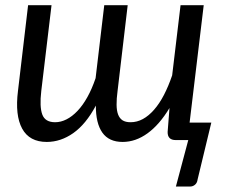

<svg xmlns="http://www.w3.org/2000/svg" viewBox="-20 -526 858 721"><path d="M773.5 -65.5 722 148Q720.5 160.5 712.5 167.5Q704.5 174.5 693.5 174.5H640.5L687 0H640Q609 0 609.5 -30.5L616.5 -120.5Q579 -58 534.2 -25.5Q489.5 7 440.5 7Q389 7 364.2 -28.2Q339.5 -63.5 340 -129.5Q302.5 -59.5 255.2 -26.2Q208 7 155.5 7Q90.5 7 63.2 -43Q36 -93 47.5 -184.5L85.5 -506.5H173.5L135 -184.5Q128 -125 138.8 -96Q149.5 -67 187 -67Q208.5 -67 229.8 -77.8Q251 -88.5 271 -109.5Q291 -130.5 308.2 -161.5Q325.5 -192.5 339 -232.5L371.5 -506.5H459.5L421.5 -184.5Q417.5 -155 417.8 -132.8Q418 -110.5 423.5 -96Q429 -81.5 440.2 -74.2Q451.5 -67 470.5 -67Q494.5 -67 516.5 -79Q538.5 -91 558.5 -113.8Q578.5 -136.5 595.5 -169.2Q612.5 -202 626.5 -243L658 -506.5H745L692 -65.5Z"/></svg>

Font: Lato 2
Style: Italic
Weight: 400
Italic angle: -7°
Designer: Lukasz Dziedzic with Adam Twardoch and Botio Nikoltchev
Foundry: tyPoland Lukasz Dziedzic
Version: Version 2.015; 2015-08-06; http://www.latofonts.com/